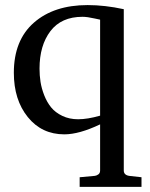

<svg xmlns="http://www.w3.org/2000/svg" viewBox="-20 -514 589 752"><path d="M134.8 -245.1Q134.8 -218.8 138.7 -193.4Q142.6 -168 153.3 -140.6Q164.1 -113.3 180.4 -93.3Q196.8 -73.2 224.1 -60.1Q251.5 -46.9 286.1 -46.9Q322.8 -46.9 372.1 -61V-437L351.6 -441.4Q321.8 -448.2 303.2 -448.2Q220.2 -448.2 177.5 -392.1Q134.8 -335.9 134.8 -245.1ZM34.2 -229Q34.2 -356.4 112.8 -425.3Q191.4 -494.1 323.2 -494.1Q390.6 -494.1 464.8 -478V153.8Q464.8 171.4 485.8 174.8L534.2 180.2V217.8H292V180.2L351.1 174.8Q357.4 174.3 364.7 169.4Q372.1 164.6 372.1 153.8V-26.9Q290 12.2 231.9 12.2Q143.6 12.2 88.9 -55.4Q34.2 -123 34.2 -229Z"/></svg>

Font: TAML ThiruValluvar
Style: Regular
Weight: 400
Version: Version 0.271; dev 7ad24fM